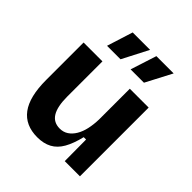

<svg xmlns="http://www.w3.org/2000/svg" viewBox="-208 -887 1037 1037"><g transform="rotate(45 311.0 -368.5)"><path d="M244 14Q152 14 105.5 -48.5Q59 -111 59 -239V-525H203V-257Q203 -180 226 -142.5Q249 -105 296 -105Q324 -105 345 -119Q366 -133 381 -158Q396 -183 403.5 -217Q411 -251 412 -290V-525H556V-214V0H440L439 -164H421Q406 -102 383.5 -62.5Q361 -23 326.5 -4.5Q292 14 244 14ZM264 -602H161L208 -751H341ZM443 -602H341L389 -751H521Z"/></g></svg>

Font: Bricolage Grotesque
Style: Bold
Weight: 700
Designer: Mathieu Triay
Foundry: Atelier Triay
Version: Version 1.001;gftools[0.9.33.dev8+g029e19f]